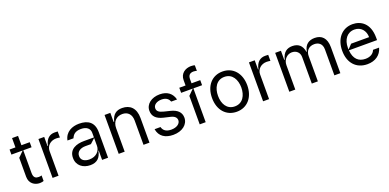

<svg xmlns="http://www.w3.org/2000/svg" viewBox="-3 -1640 5131 2531"><g transform="rotate(-20 2562.0 -374.0)"><path d="M311.8 -474.4V-545.5H195.3V-676.1H111.5V-545.5H29.1V-474.4H186.8L111.5 -399.1V-133.5C111.2 -38.4 182.9 7.1 254.3 7.1C278.1 7.1 302.2 1.4 308.9 -2.8V-80.3C293 -76 285.9 -73.9 267.8 -73.9C230.5 -73.9 195 -85.2 195.3 -156.2V-474.4Z M517.8 0V-345.2C517.4 -419 575.6 -473 655.5 -473C677.6 -473 700.6 -468.8 706.7 -467.3V-552.6C696.7 -553.3 674.7 -554 662.6 -554C596.9 -554 540.1 -517 520.6 -416.9H514.9V-545.5H433.9V0Z M962.4 12.8C1057.2 12.8 1106.9 -38.4 1124.3 -130.7H1128.6V0H1212.4V-359.4C1212.4 -500.7 1126.1 -552.6 1004.3 -552.6C910.2 -552.6 810 -512.4 786.9 -396.3H871.4C889.2 -438.9 918.7 -478.7 1004.3 -478.7C1087 -478.7 1128.6 -437.5 1128.6 -380.7V-315.3H987.9C885.7 -315.3 775.9 -279.8 776.3 -154.8C775.9 -48.3 858.3 12.8 962.4 12.8ZM975.1 -62.5C908 -62.5 859.7 -92.3 860.1 -150.6C859.7 -214.5 917.3 -245.7 983.7 -245.7H1061.1L1128.6 -307.5V-197.4C1128.6 -129.3 1074.2 -62.5 975.1 -62.5Z M1445.3 -328.1C1445 -423.3 1503.9 -477.3 1584.5 -477.3C1661.9 -477.3 1709.2 -426.5 1709.5 -340.9V0H1793.3V-346.6C1793 -485.8 1718.8 -552.6 1608.7 -552.6C1525.9 -552.6 1474.8 -515.6 1449.6 -417.6H1442.5V-545.5H1361.5V0H1445.3Z M2125.7 11.4C2252.1 11.4 2338.4 -57.9 2338.8 -152C2338.4 -228 2290.8 -275.9 2193.9 -299.7L2112.9 -319.6C2047.9 -335.6 2018.8 -357.2 2019.2 -399.1C2018.8 -446 2068.5 -480.1 2135.7 -480.1C2206.3 -480.1 2234.7 -444.6 2247.9 -410.5H2329.5C2307.9 -497.2 2244.7 -552.6 2135.7 -552.6C2020.2 -552.6 1935 -487.2 1935.4 -394.9C1935 -319.6 1979.8 -269.2 2080.3 -245.7L2171.2 -224.4C2225.9 -211.6 2251.8 -185.4 2252.1 -147.7C2251.8 -100.9 2202.1 -62.5 2124.3 -62.5C2056.5 -62.5 2014.2 -88.8 2000 -143.5H1916.9C1933.9 -38.7 2013.8 11.4 2125.7 11.4Z M2659.8 -683.2C2682.2 -683.2 2695.3 -677.9 2703.8 -675.4V-753.6C2694.6 -757.1 2678.3 -761.4 2651.3 -761.4C2572.8 -761.4 2497.5 -714.5 2497.9 -620.7V-545.5H2409.8V-474.4H2573.2L2497.9 -399.1V0H2581.7V-474.4H2703.8V-545.5H2581.7V-600.9C2581.3 -654.8 2604 -683.2 2659.8 -683.2Z M3016.3 11.4C3163.7 11.4 3263.1 -100.9 3263.5 -269.9C3263.1 -440.3 3163.7 -552.6 3016.3 -552.6C2868.3 -552.6 2768.8 -440.3 2769.2 -269.9C2768.8 -100.9 2868.3 11.4 3016.3 11.4ZM3016.3 -63.9C2903.8 -63.9 2852.6 -160.5 2853 -269.9C2852.6 -379.3 2903.8 -477.3 3016.3 -477.3C3128.2 -477.3 3179.3 -379.3 3179.7 -269.9C3179.3 -160.5 3128.2 -63.9 3016.3 -63.9Z M3470.9 0V-345.2C3470.5 -419 3528.8 -473 3608.7 -473C3630.7 -473 3653.8 -468.8 3659.8 -467.3V-552.6C3649.9 -553.3 3627.8 -554 3615.8 -554C3550.1 -554 3493.3 -517 3473.7 -416.9H3468V-545.5H3387.1V0Z M3838.8 0V-340.9C3838.4 -420.8 3896.7 -477.3 3962.4 -477.3C4025.6 -477.3 4070 -435.7 4070.3 -373.6V0H4155.5V-355.1C4155.2 -425.4 4199.2 -477.3 4276.3 -477.3C4335.6 -477.3 4386.7 -445.7 4387.1 -365.1V0H4470.9V-365.1C4470.5 -493.3 4407.3 -552.6 4310.4 -552.6C4231.9 -552.6 4169 -516.7 4152.7 -417.6H4147C4131.7 -512.1 4077.1 -552.6 3995 -552.6C3923.7 -552.6 3865.4 -518.5 3843 -417.6H3835.9V-545.5H3755V0Z M5074.6 -279.8C5074.2 -483 4953.5 -552.6 4840.2 -552.6C4692.1 -552.6 4594.1 -436.1 4594.5 -268.5C4594.1 -100.9 4690.7 11.4 4848.7 11.4C4959.2 11.4 5039.8 -43.7 5066.1 -142H4980.8C4962.7 -92 4914.1 -63.9 4848.7 -63.9C4753.9 -63.9 4689.3 -119.7 4679.7 -244.3H5074.6ZM4679 -255.3C4678.3 -263.1 4678.3 -271.3 4678.3 -279.8C4677.9 -395.2 4737.9 -477.3 4840.2 -477.3C4930.8 -477.3 4989 -409.1 4989.3 -316.8H4737.2Z"/></g></svg>

Font: Riot Sans 2.0
Style: Regular
Weight: 400
Designer: Rasmus Andersson
Foundry: rsms
Version: Version 3.006;hotconv 1.0.109;makeotfexe 2.5.65596